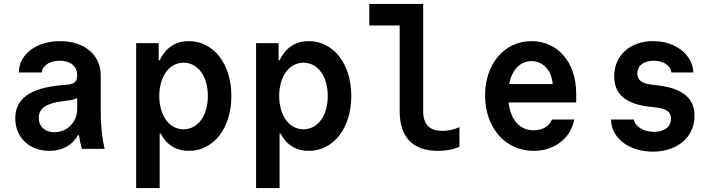

<svg xmlns="http://www.w3.org/2000/svg" viewBox="-20 -760 3640 980"><path d="M374 -375C374 -345 360 -331 326 -328L293 -325C134 -311 58 -256 58 -156C58 -58 130 10 233 10C299 10 349 -19 378 -70H383C387 -44 392 -20 398 0H514C501 -55 494 -120 494 -193V-376C494 -480 411 -550 287 -550C165 -550 77 -483 76 -390H193C197 -426 234 -450 285 -450C341 -450 374 -421 374 -375ZM258 -85C209 -85 178 -114 178 -158C178 -207 215 -233 303 -244L335 -248C350 -250 363 -254 374 -260V-204C374 -137 323 -85 258 -85Z M675 -540V200H795V-78H800C831 -20 880 10 944 10C1071 10 1161 -107 1161 -270C1161 -433 1071 -550 944 -550C876 -550 825 -516 795 -452H790V-540ZM917 -440C990 -440 1041 -370 1041 -270C1041 -170 990 -100 917 -100C844 -100 793 -170 793 -270C793 -370 844 -440 917 -440Z M1287 -540V200H1407V-78H1412C1443 -20 1492 10 1556 10C1683 10 1773 -107 1773 -270C1773 -433 1683 -550 1556 -550C1488 -550 1437 -516 1407 -452H1402V-540ZM1529 -440C1602 -440 1653 -370 1653 -270C1653 -170 1602 -100 1529 -100C1456 -100 1405 -170 1405 -270C1405 -370 1456 -440 1529 -440Z M2140 -193V-740H1865V-630H2020V-193C2020 -60 2087 10 2215 10C2256 10 2295 3 2325 -11V-111C2296 -98 2266 -92 2238 -92C2172 -92 2140 -125 2140 -193Z M2576 -237H2921V-282C2921 -441 2828 -550 2693 -550C2555 -550 2456 -435 2456 -273C2456 -108 2559 10 2704 10C2810 10 2893 -54 2911 -150H2797C2785 -116 2749 -95 2704 -95C2632 -95 2586 -148 2576 -237ZM2693 -448C2752 -448 2795 -402 2801 -331H2579C2593 -404 2635 -448 2693 -448Z M3099 -150C3099 -56 3190 14 3312 14C3438 14 3525 -61 3525 -169C3525 -260 3463 -310 3332 -325L3305 -328C3255 -334 3233 -352 3233 -385C3233 -425 3265 -450 3316 -450C3366 -450 3403 -426 3407 -390H3519C3515 -482 3428 -550 3314 -550C3195 -550 3115 -477 3115 -370C3115 -279 3174 -229 3297 -215L3324 -212C3381 -206 3405 -189 3405 -154C3405 -113 3371 -87 3319 -87C3266 -87 3221 -114 3215 -150Z"/></svg>

Font: CommitMono
Style: Bold
Weight: 700
Monospace: yes
Designer: Eigil Nikolajsen
Foundry: Eigil Nikolajsen
Version: Version 1.143